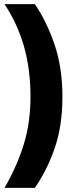

<svg xmlns="http://www.w3.org/2000/svg" viewBox="-20 -754 366 932"><path d="M283 -284Q283 -144 246 -36Q209 72 149 158H2Q63 52 95.5 -53.5Q128 -159 128 -285Q128 -416 97 -526.5Q66 -637 2 -734H149Q206 -651 244.5 -538.5Q283 -426 283 -284Z"/></svg>

Font: Noto Sans Thai Looped ExtraCondensed Black
Style: Regular
Weight: 900
Width: 2
Designer: Sasikarn Vongin, Ben Mitchell
Foundry: The Fontpad Ltd
Version: Version 1.001; ttfautohint (v1.8.4.7-5d5b)